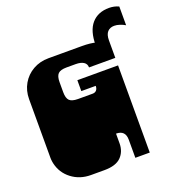

<svg xmlns="http://www.w3.org/2000/svg" viewBox="-156 -1000 1023 1126"><g transform="rotate(-20 356.0 -436.5)"><path d="M33 -135Q32 -140 31 -146Q30 -152 29.5 -158.5Q29 -165 29 -170V-171Q29 -184 29 -190Q29 -196 29 -209V-260Q29 -269 29 -273.5Q29 -278 29 -282.5Q29 -287 29 -296V-297Q29 -310 29 -316Q29 -322 29 -334V-536Q29 -589 53.5 -631.5Q78 -674 121 -698.5Q164 -723 218 -723H426Q481 -723 515.5 -713Q550 -703 568.5 -674Q587 -645 587 -591H423Q423 -613 405.5 -624.5Q388 -636 356 -636H299Q261 -636 246 -621Q231 -606 231 -569V-506Q231 -469 246 -454Q261 -439 299 -439H390Q406 -439 414.5 -449Q423 -459 423 -476H333V-544H587V-334Q587 -321 587 -315Q587 -309 587 -297V-296Q587 -287 587 -282.5Q587 -278 587 -273.5Q587 -269 587 -260V0H497V-113Q497 -172 439 -172V-112Q439 -60 406.5 -27Q374 6 302 6H218Q149 6 98 -33Q47 -72 33 -135ZM652 -879Q684 -879 712 -866V-749Q697 -758 679 -764Q661 -770 645 -770Q618 -770 602.5 -753Q587 -736 587 -700V-591H504V-700Q504 -789 543 -834Q582 -879 652 -879Z"/></g></svg>

Font: Danfo
Style: Regular
Weight: 400
Version: Version 1.000;Glyphs 3.2 (3236)